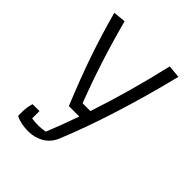

<svg xmlns="http://www.w3.org/2000/svg" viewBox="-191 -576 869 869"><g transform="rotate(45 244.0 -141.5)"><path d="M58 172V147Q58 115 67 88H111V135Q129 138 153 138Q169 138 197 134Q219 81 256 -22H189Q137 -149 102 -250.5Q67 -352 36 -466L96 -472Q151 -264 224 -75H274Q337 -264 385 -472L446 -466Q406 -304 358 -152.5Q310 -1 262 114Q246 151 213 170Q180 189 140 189Q92 189 58 172Z"/></g></svg>

Font: Athiti
Style: Regular
Weight: 400
Designer: CadsonDemak Team
Foundry: CadsonDemak
Version: Version 1.032